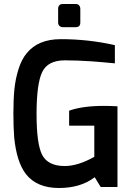

<svg xmlns="http://www.w3.org/2000/svg" viewBox="-20 -936 654 961"><path d="M454 -49Q384 5 275 5Q166 5 111 -63Q63 -124 51 -249Q47 -300 47 -368.5Q47 -437 52 -488.5Q57 -540 72.5 -589.5Q88 -639 114 -670Q171 -740 284 -740Q423 -740 555 -710V-619Q554 -619 537.5 -620.5Q521 -622 495 -624.5Q469 -627 439 -629Q365 -634 305 -634Q219 -634 191 -575Q163 -516 163 -365.5Q163 -215 191 -161Q220 -105 304 -105Q370 -105 452 -151V-307H326V-382Q393 -406 500 -406Q532 -406 568 -404V0H484ZM271 -823V-891Q271 -916 295 -916H359Q370 -916 376 -909Q382 -902 382 -891V-823Q382 -800 359 -800H295Q284 -800 277.5 -806.5Q271 -813 271 -823Z"/></svg>

Font: Exo
Style: DemiBold
Weight: 600
Designer: Natanael Gama
Version: Version 1.00